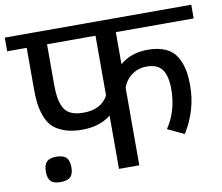

<svg xmlns="http://www.w3.org/2000/svg" viewBox="-91 -828 1088 940"><g transform="rotate(-10 453.5 -358.0)"><path d="M429 0H530V-385Q544 -425 576 -447.5Q608 -470 648 -470Q704 -470 726.5 -437Q749 -404 749 -341Q749 -232 694 -151L776 -112Q843 -219 843 -341Q843 -387 836 -421Q829 -455 811 -486Q793 -517 757 -533.5Q721 -550 667 -550Q587 -550 530 -503V-662H917V-730H-10V-662H87V-462Q87 -419 90.5 -388Q94 -357 106 -323Q118 -289 139 -268Q160 -247 197 -233.5Q234 -220 285 -220Q373 -220 429 -265ZM305 -301Q267 -301 242.5 -313Q218 -325 207 -349Q196 -373 192 -398.5Q188 -424 188 -462V-662H429V-365Q395 -301 305 -301ZM136 14Q171 14 186 -0.5Q201 -15 201 -48Q201 -82 186 -97Q171 -112 136 -112Q103 -112 88.5 -97Q74 -82 74 -48Q74 -15 88.5 -0.5Q103 14 136 14Z"/></g></svg>

Font: Glegoo
Style: Bold
Weight: 700
Version: Version 2.0.1; ttfautohint (v0.9) -r 48 -G 60